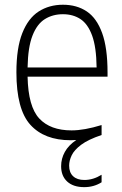

<svg xmlns="http://www.w3.org/2000/svg" viewBox="-20 -568 503 790"><path d="M326.5 202Q281.5 202 256.5 179Q231.5 156 231.5 116Q231.5 84.5 246.8 57Q262 29.5 294 8Q282 9 271 9Q162.5 9 105 -54.5Q47.5 -118 47.5 -270.5Q47.5 -370.5 71.8 -431.8Q96 -493 139.2 -520.8Q182.5 -548.5 239 -548.5Q296 -548.5 337 -521Q378 -493.5 400.2 -432.2Q422.5 -371 422.5 -270V-252.5H93.5Q96 -129 141.8 -80.2Q187.5 -31.5 274.5 -31.5Q326.5 -31.5 398 -53.5V-12.5Q343 6 314.2 27.5Q285.5 49 275 71Q264.5 93 264.5 113.5Q264.5 142 281 157.2Q297.5 172.5 327 172.5Q363.5 172.5 398 151V182Q366.5 202 326.5 202ZM239 -509.5Q197 -509.5 164.8 -489.5Q132.5 -469.5 113.8 -421.8Q95 -374 93.5 -290.5H377.5Q376.5 -374 359 -421.8Q341.5 -469.5 311 -489.5Q280.5 -509.5 239 -509.5Z"/></svg>

Font: Encode Sans SemiCondensed SemiCondensed ExtraLight
Style: Regular
Weight: 200
Width: 4
Designer: Multiple Designers
Foundry: Impallari Type
Version: Version 3.000; ttfautohint (v1.8.3) -l 8 -r 50 -G 200 -x 14 